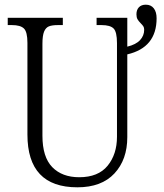

<svg xmlns="http://www.w3.org/2000/svg" viewBox="-20 -789 698 819"><path d="M97 -215V-606Q97 -653 82 -667.5Q67 -682 31 -682H13V-713H248V-682H227Q202 -682 188.5 -676.5Q175 -671 168 -654Q161 -637 161 -602V-210Q161 -119 203 -76Q245 -33 318 -33Q399 -33 439 -82Q479 -131 479 -206V-605Q479 -653 464.5 -667.5Q450 -682 413 -682H392V-713H523V-590Q560 -599 577.5 -618Q595 -637 595 -662Q595 -671 591.5 -676.5Q588 -682 580 -690Q571 -699 566.5 -707Q562 -715 562 -728Q562 -747 572.5 -758Q583 -769 602 -769Q624 -769 636 -753.5Q648 -738 648 -711Q648 -586 523 -557V-204Q523 -108 468 -49Q413 10 310 10Q97 10 97 -215Z"/></svg>

Font: Noto Serif NarrowLight
Style: Regular
Weight: 300
Width: 4
Designer: Monotype Design Team
Foundry: Monotype Imaging Inc.
Version: Version 1.001